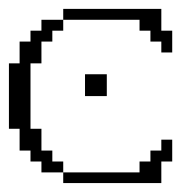

<svg xmlns="http://www.w3.org/2000/svg" viewBox="-20 -410 430 430"><path d="M121.6 0V-23.9H292.5V-48.3H316.9V-72.8H341.3V-97.2H365.7V-48.3H341.3V0ZM170.4 -194.8V-243.7H219.2V-194.8ZM72.8 -23.9V-48.3H48.3V-72.8H23.9V-121.6H0V-268.1H23.9V-316.9H48.3V-341.3H72.8V-365.7H121.6V-341.3H97.2V-316.9H72.8V-268.1H48.3V-121.6H72.8V-72.8H97.2V-48.3H121.6V-23.9ZM341.3 -292.5V-316.9H316.9V-341.3H292.5V-365.7H121.6V-390.1H341.3V-341.3H365.7V-292.5Z"/></svg>

Font: FS Mondwest Regular
Style: Regular
Weight: 400
Designer: NZWStudios2024
Foundry: https://fontstruct.com
Version: Version 1.0